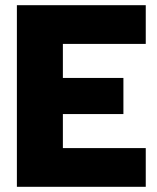

<svg xmlns="http://www.w3.org/2000/svg" viewBox="-20 -719 606 739"><path d="M45 -699H541V-550H222V-419H455V-280H222V-149H541V0H45Z"/></svg>

Font: Prompt
Style: Bold
Weight: 700
Designer: Katatrad Team
Foundry: CadsonDemak
Version: Version 1.000